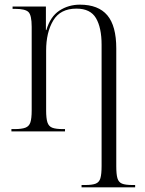

<svg xmlns="http://www.w3.org/2000/svg" viewBox="-20 -564 622 824"><path d="M330 240V230H346Q376 230 391 224Q406 218 411 200.5Q416 183 416 148V-372Q416 -445 392 -486Q368 -527 308 -527Q239 -527 208.5 -476Q178 -425 178 -347V-90Q178 -56 183.5 -39Q189 -22 204 -16Q219 -10 250 -10H259V0H29V-10H43Q73 -10 89 -16Q105 -22 110.5 -39Q116 -56 116 -90V-449Q116 -499 102 -512.5Q88 -526 45 -526H34V-536H177V-435H179Q196 -493 235 -518.5Q274 -544 323 -544Q402 -544 440.5 -498.5Q479 -453 479 -356V149Q479 184 484 201Q489 218 503.5 224Q518 230 548 230H560V240Z"/></svg>

Font: Noto Serif Display SemiCondensed Light
Style: Regular
Weight: 300
Width: 4
Designer: Monotype Design Team
Foundry: Monotype Imaging Inc.
Version: Version 2.009